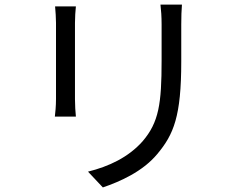

<svg xmlns="http://www.w3.org/2000/svg" viewBox="-20 -779 1040 840"><path d="M776 -759H682C685 -734 687 -706 687 -672C687 -637 687 -552 687 -514C687 -325 675 -244 604 -161C542 -91 457 -51 365 -28L430 41C503 16 603 -27 668 -105C740 -191 773 -270 773 -510C773 -548 773 -632 773 -672C773 -706 774 -734 776 -759ZM312 -751H221C223 -732 225 -697 225 -679C225 -649 225 -388 225 -346C225 -316 222 -284 220 -269H312C310 -287 308 -320 308 -345C308 -387 308 -649 308 -679C308 -703 310 -732 312 -751Z"/></svg>

Font: Noto Sans CJK JP
Style: Regular
Weight: 400
Designer: Ryoko NISHIZUKA 西塚涼子 (kana, bopomofo & ideographs); Paul D. Hunt (Latin, Greek & Cyrillic); Sandoll Communications 산돌커뮤니
Foundry: Adobe
Version: Version 2.004;hotconv 1.0.118;makeotfexe 2.5.65603